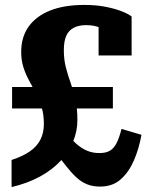

<svg xmlns="http://www.w3.org/2000/svg" viewBox="-20 -747 600 779"><path d="M27 12V-98Q73 -113 101.5 -133Q130 -153 144 -180.5Q158 -208 158 -244Q158 -283 148.5 -313Q139 -343 125.5 -369Q112 -395 98 -420.5Q84 -446 75 -474Q66 -502 66 -537Q66 -597 96.5 -639.5Q127 -682 184 -704.5Q241 -727 322 -727Q370 -727 408 -719.5Q446 -712 473 -701.5Q500 -691 514 -680V-522H380V-658Q393 -657 403.5 -650.5Q414 -644 420.5 -635Q427 -626 429.5 -617Q432 -608 430 -603Q413 -622 388.5 -633.5Q364 -645 329 -645Q299 -645 278.5 -634Q258 -623 248.5 -601Q239 -579 239 -543Q239 -506 247 -474.5Q255 -443 266 -412.5Q277 -382 285.5 -345.5Q294 -309 294 -260Q294 -215 276.5 -172.5Q259 -130 225 -93.5Q191 -57 141 -30Q91 -3 27 12ZM386 10Q355 10 331.5 0Q308 -10 287.5 -29.5Q267 -49 244.5 -78Q222 -107 192 -144Q189 -149 191.5 -160Q194 -171 201 -182.5Q208 -194 218 -203.5Q228 -213 240 -215Q266 -185 287.5 -165.5Q309 -146 332 -136Q355 -126 383 -126Q410 -126 426 -135.5Q442 -145 453 -166.5Q464 -188 473 -224L554 -200Q544 -144 523.5 -96.5Q503 -49 470 -19.5Q437 10 386 10ZM29 -394H438V-307H29Z"/></svg>

Font: Roboto Serif SemiCondensed
Style: Bold
Weight: 700
Width: 4
Designer: Greg Gazdowicz
Foundry: Commercial Type
Version: Version 1.007